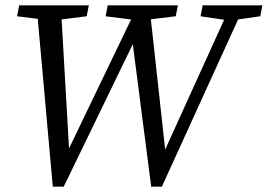

<svg xmlns="http://www.w3.org/2000/svg" viewBox="-20 -690 1004 720"><path d="M165 -614 44 -629 52 -670H313L305 -629L185 -614ZM178 10 117 -670H208L241 -96H221L230 -115L497 -670H540L603 -96H585L592 -113L845 -670H897L587 10H547L473 -563H497L489 -547L219 10ZM495 -614 376 -629 384 -670H647L639 -629L515 -614ZM833 -614 732 -629 740 -670H964L956 -629L852 -614Z"/></svg>

Font: Source Serif 4
Style: Italic
Weight: 400
Italic angle: -12°
Designer: Frank Grießhammer
Foundry: Adobe Systems Incorporated
Version: Version 4.004;hotconv 1.0.116;makeotfexe 2.5.65601